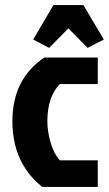

<svg xmlns="http://www.w3.org/2000/svg" viewBox="-20 -738 430 758"><path d="M167 -260Q167 -218 180 -174.5Q193 -131 216 -105H366V0H147Q29 -94 29 -260Q29 -426 155 -511H366V-406H216Q167 -355 167 -260ZM191 -718H309L390 -582L326 -549L250 -626L174 -549L111 -582Z"/></svg>

Font: Jockey One
Style: Regular
Weight: 400
Designer: TypeTogether
Foundry: TypeTogether
Version: Version 1.002